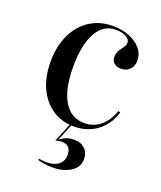

<svg xmlns="http://www.w3.org/2000/svg" viewBox="-120 -505 655 781"><g transform="rotate(20 207.5 -114.5)"><path d="M224.2 11.3Q171 11.3 130.6 -15.7Q90.3 -42.7 67.7 -91.1Q45.2 -139.5 45.2 -204.8Q45.2 -271 69 -321.4Q92.7 -371.8 135.5 -399.6Q178.2 -427.4 235.5 -427.4Q275 -427.4 306.9 -414.5Q338.7 -401.6 357.3 -379.4Q375.8 -357.3 375.8 -329Q375.8 -304.8 361.3 -289.9Q346.8 -275 324.2 -275Q304.8 -275 293.5 -285.1Q282.3 -295.2 282.3 -311.3Q282.3 -328.2 289.9 -340.3Q297.6 -352.4 305.2 -362.5Q312.9 -372.6 312.9 -383.9Q312.9 -398.4 295.2 -407.7Q277.4 -416.9 250.8 -416.9Q197.6 -416.9 168.1 -364.5Q138.7 -312.1 138.7 -216.1Q138.7 -120.2 169.8 -68.1Q200.8 -16.1 258.9 -16.1Q298.4 -16.1 327.8 -40.3Q357.3 -64.5 373.4 -109.7L382.3 -106.5Q365.3 -50.8 323.4 -19.8Q281.5 11.3 224.2 11.3ZM197.6 197.6Q180.6 197.6 162.9 194.8Q145.2 191.9 134.7 188.7L136.3 183.1Q141.9 183.9 151.2 185.1Q160.5 186.3 168.5 186.3Q202.4 186.3 221.4 171Q240.3 155.6 240.3 129Q240.3 108.1 230.2 97.2Q220.2 86.3 200 86.3Q193.5 86.3 185.9 87.9Q178.2 89.5 173.4 91.1L207.3 7.3H214.5L183.1 83.9Q197.6 71.8 212.5 66.5Q227.4 61.3 245.2 61.3Q273.4 61.3 291.1 77.8Q308.9 94.4 308.9 122.6Q308.9 156.5 278.2 177Q247.6 197.6 197.6 197.6Z"/></g></svg>

Font: Playfair 144pt SemiCondensed Medium
Style: Regular
Weight: 500
Width: 4
Designer: Claus Eggers Sørensen
Foundry: Claus Eggers Sørensen
Version: Version 2.203